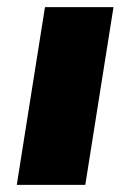

<svg xmlns="http://www.w3.org/2000/svg" viewBox="-20 -518 365 538"><path d="M27 0 106 -498H298L219 0Z"/></svg>

Font: Nunito Sans 10pt SemiExpanded Black
Style: Italic
Weight: 900
Width: 6
Italic angle: -9°
Designer: Vernon Adams
Foundry: Vernon Adams
Version: Version 3.101;gftools[0.9.27]